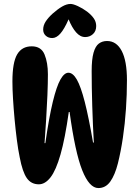

<svg xmlns="http://www.w3.org/2000/svg" viewBox="-20 -946 707 974"><path d="M43 -533Q43 -629 67 -670Q91 -711 141 -711Q189 -711 206 -669.5Q223 -628 223 -569Q223 -524 220.5 -463Q218 -402 214 -338Q210 -274 206 -220H210Q229 -352 248 -430Q267 -508 286.5 -542.5Q306 -577 327 -577Q350 -577 370 -542Q390 -507 410 -429Q430 -351 452 -223H456Q451 -311 448 -407.5Q445 -504 445 -585Q445 -645 454.5 -678.5Q464 -712 481.5 -725Q499 -738 523 -738Q571 -738 597.5 -687.5Q624 -637 624 -539Q624 -468 619 -393.5Q614 -319 603.5 -248Q593 -177 578 -117Q563 -58 539.5 -25Q516 8 479 8Q433 8 397 -82.5Q361 -173 333 -378H329Q310 -243 287 -162.5Q264 -82 236.5 -46.5Q209 -11 177 -11Q138 -11 116 -42.5Q94 -74 80 -148Q72 -186 65.5 -236.5Q59 -287 54 -341Q49 -395 46 -445Q43 -495 43 -533ZM338 -926Q351 -926 375 -915Q399 -904 422 -887Q444 -870 456 -852.5Q468 -835 468 -814Q468 -788 451.5 -773Q435 -758 412 -758Q387 -758 366 -782Q345 -806 328 -848Q306 -798 286 -775.5Q266 -753 245 -753Q225 -753 212 -765Q199 -777 199 -796Q199 -817 211.5 -836.5Q224 -856 247 -877Q273 -900 295.5 -913Q318 -926 338 -926Z"/></svg>

Font: DynaPuff Condensed Medium
Style: Regular
Weight: 500
Width: 3
Designer: Toshi Omagari, Jennifer Daniel
Foundry: Google Fonts
Version: Version 2.000; ttfautohint (v1.8.4.7-5d5b)